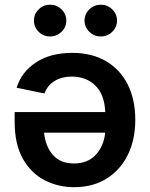

<svg xmlns="http://www.w3.org/2000/svg" viewBox="-20 -779 631 806"><path d="M283.2 -557.1Q365.2 -557.1 424.6 -522.5Q483.9 -487.8 515.9 -424.8Q547.9 -361.8 547.9 -276.4Q547.9 -192.4 516.4 -128.7Q484.9 -64.9 427.2 -29.1Q369.6 6.8 291.5 6.8Q224.6 6.8 167.7 -22.2Q110.8 -51.3 76.2 -112.1Q41.5 -172.9 41.5 -268.6V-308.6H421.9Q418.9 -381.3 380.6 -419.4Q342.3 -457.5 281.2 -457.5Q239.7 -457.5 209.7 -439.5Q179.7 -421.4 166.5 -386.7L49.8 -410.6Q69.8 -476.6 130.9 -516.8Q191.9 -557.1 283.2 -557.1ZM421.4 -222.2H165Q170.9 -163.6 202.4 -128.2Q233.9 -92.8 290.5 -92.8Q349.1 -92.8 382.8 -130.1Q416.5 -167.5 421.4 -222.2ZM190.4 -626Q162.1 -626 142.3 -645.5Q122.6 -665 122.6 -692.9Q122.6 -720.2 142.3 -739.7Q162.1 -759.3 190.4 -759.3Q218.3 -759.3 238.3 -739.7Q258.3 -720.2 258.3 -692.9Q258.3 -665 238.3 -645.5Q218.3 -626 190.4 -626ZM403.3 -626Q375 -626 355 -645.5Q335 -665 335 -692.9Q335 -720.2 355 -739.7Q375 -759.3 403.3 -759.3Q431.2 -759.3 451.2 -739.7Q471.2 -720.2 471.2 -692.9Q471.2 -665 451.2 -645.5Q431.2 -626 403.3 -626Z"/></svg>

Font: Inter-SemiBold
Style: Regular
Weight: 600
Designer: Rasmus Andersson
Foundry: rsms
Version: Version 4.000;git-a52131595